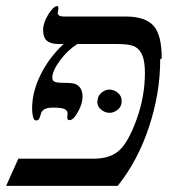

<svg xmlns="http://www.w3.org/2000/svg" viewBox="-39 -606 582 628"><path d="M490 -415 485 -412Q485 -302 449 -193Q413 -82 346 2H-19L21 -87H268Q321 -87 351 -114Q381 -141 408 -216Q435 -291 435 -368Q435 -403 427 -424Q419 -444 403 -453Q386 -462 346 -462H214Q182 -442 157 -408Q132 -374 132 -351Q132 -343 139 -339Q146 -335 173 -335Q199 -335 208 -331Q219 -326 225 -316Q231 -306 231 -289Q231 -267 216 -240Q201 -213 188 -213Q181 -213 181 -222L182 -234Q182 -244 173 -249Q163 -254 135 -254Q114 -254 105 -248Q96 -242 94 -231Q91 -220 88 -216Q85 -212 79 -212Q72 -212 69 -224Q66 -236 66 -251Q66 -305 93 -360Q120 -416 169 -462H154Q127 -462 114 -473Q102 -484 102 -508Q102 -531 119 -559Q136 -586 148 -586Q152 -586 152 -579L150 -564Q150 -552 169 -552H371Q436 -552 463 -522Q490 -492 490 -415ZM279 -275H280Q280 -292 292 -302Q305 -313 319 -313Q334 -313 347 -302Q359 -292 359 -275Q359 -258 347 -248Q334 -237 319 -237Q304 -237 291 -248Q279 -258 279 -275Z"/></svg>

Font: Libra Serif Modern
Style: Italic
Weight: 400
Italic angle: -12°
Designer: Stefan Peev, Context Ltd
Foundry: Stefan Peev, Context Ltd
Version: Version 1.000